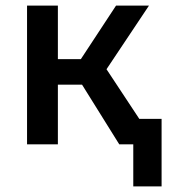

<svg xmlns="http://www.w3.org/2000/svg" viewBox="-20 -515 623 685"><path d="M455.5 150V-91H556.5V150ZM405.5 0 241.5 -263 394 -495H511.5L360 -268L537 0ZM76.5 0V-495H186.5V-304H335.5V-213H186.5V0Z"/></svg>

Font: Geologica Cursive
Style: Regular
Weight: 400
Designer: Sindre Bremnes, Frode Helland
Foundry: Monokrom Skriftforlag AS
Version: Version 1.010;gftools[0.9.28]